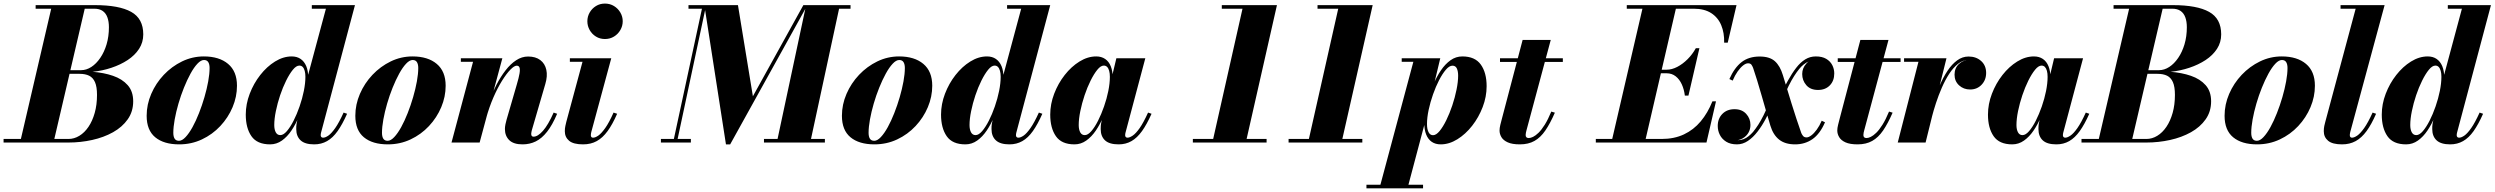

<svg xmlns="http://www.w3.org/2000/svg" viewBox="-68 -778 13617 1048"><path d="M-48.5 0V-19.5H46L211.5 -730.5H126.5V-750H450.5Q582 -750 648 -713.2Q714 -676.5 714 -590.5Q714 -546.5 691 -511.2Q668 -476 628.8 -450.2Q589.5 -424.5 540 -408Q490.5 -391.5 437 -386Q498.5 -381.5 548.8 -364.2Q599 -347 629 -313.2Q659 -279.5 659 -225Q659 -169 629.2 -126.8Q599.5 -84.5 549 -56.2Q498.5 -28 435.2 -14Q372 0 305.5 0ZM228.5 -19.5H305.5Q337 -19.5 365.2 -36.8Q393.5 -54 415 -85.8Q436.5 -117.5 449 -161.8Q461.5 -206 461.5 -260Q461.5 -304.5 450.5 -329.5Q439.5 -354.5 418.5 -364.8Q397.5 -375 366.5 -375H291L295.5 -395H375Q403.5 -395 430.5 -412.5Q457.5 -430 479.2 -461.8Q501 -493.5 513.8 -536.2Q526.5 -579 526.5 -629.5Q526.5 -660.5 518.2 -683.2Q510 -706 492.5 -718.2Q475 -730.5 446.5 -730.5H394.5Z M910 10Q826 10 779.2 -28.8Q732.5 -67.5 732.5 -146Q732.5 -207.5 757.5 -265.5Q782.5 -323.5 826 -369.5Q869.5 -415.5 925.8 -442.8Q982 -470 1044.5 -470Q1128.5 -470 1177 -429.2Q1225.5 -388.5 1225.5 -310Q1225.5 -250 1201.5 -193Q1177.5 -136 1134.5 -90Q1091.5 -44 1034 -17Q976.5 10 910 10ZM909 -9.5Q926 -9.5 945 -29.8Q964 -50 982.8 -84Q1001.5 -118 1018.2 -160.5Q1035 -203 1048 -247.8Q1061 -292.5 1068.5 -333.8Q1076 -375 1076 -407Q1076 -427 1068.8 -438.8Q1061.5 -450.5 1045.5 -450.5Q1028.5 -450.5 1009.5 -430.2Q990.5 -410 971.8 -375.8Q953 -341.5 936 -299.2Q919 -257 906 -212.2Q893 -167.5 885.5 -126Q878 -84.5 878 -53Q878 -32.5 885.2 -21Q892.5 -9.5 909 -9.5Z M1647 10Q1596.5 10 1572.8 -12Q1549 -34 1549 -73.5Q1549 -80.5 1549.2 -88.2Q1549.5 -96 1551 -103.5L1567 -179L1598.5 -261L1601 -321.5L1711 -730.5H1634V-750H1869.5L1684.5 -54.5Q1682.5 -47 1682.5 -39.5Q1682.5 -34.5 1685.5 -30.5Q1688.5 -26.5 1695.5 -26.5Q1708 -26.5 1724.5 -38Q1741 -49.5 1761.8 -79Q1782.5 -108.5 1807.5 -163.5L1826.5 -157Q1801 -99.5 1774.8 -62.5Q1748.5 -25.5 1717.2 -7.8Q1686 10 1647 10ZM1406.5 10Q1335.5 10 1304.5 -34.5Q1273.5 -79 1273.5 -152.5Q1273.5 -210 1295 -266.2Q1316.5 -322.5 1352.5 -368.5Q1388.5 -414.5 1433.2 -442.2Q1478 -470 1524.5 -470Q1553 -470 1573 -456.2Q1593 -442.5 1603.8 -416.5Q1614.5 -390.5 1614.5 -353.5Q1614.5 -333 1608.8 -298.8Q1603 -264.5 1591.8 -223.5Q1580.5 -182.5 1563.2 -141.2Q1546 -100 1523 -65.8Q1500 -31.5 1470.8 -10.8Q1441.5 10 1406.5 10ZM1462 -40.5Q1479 -40.5 1497.8 -62.2Q1516.5 -84 1534.5 -119.2Q1552.5 -154.5 1567.2 -197Q1582 -239.5 1590.5 -281.8Q1599 -324 1599 -359Q1599 -377.5 1595.2 -391.2Q1591.5 -405 1584.2 -412.5Q1577 -420 1566 -420Q1549 -420 1530.5 -397.2Q1512 -374.5 1493.8 -337.8Q1475.5 -301 1461 -257.8Q1446.5 -214.5 1437.8 -171.8Q1429 -129 1429 -95.5Q1429 -71 1437.2 -55.8Q1445.5 -40.5 1462 -40.5Z M2049 10Q1965 10 1918.2 -28.8Q1871.5 -67.5 1871.5 -146Q1871.5 -207.5 1896.5 -265.5Q1921.5 -323.5 1965 -369.5Q2008.5 -415.5 2064.8 -442.8Q2121 -470 2183.5 -470Q2267.5 -470 2316 -429.2Q2364.5 -388.5 2364.5 -310Q2364.5 -250 2340.5 -193Q2316.5 -136 2273.5 -90Q2230.5 -44 2173 -17Q2115.5 10 2049 10ZM2048 -9.5Q2065 -9.5 2084 -29.8Q2103 -50 2121.8 -84Q2140.5 -118 2157.2 -160.5Q2174 -203 2187 -247.8Q2200 -292.5 2207.5 -333.8Q2215 -375 2215 -407Q2215 -427 2207.8 -438.8Q2200.5 -450.5 2184.5 -450.5Q2167.5 -450.5 2148.5 -430.2Q2129.5 -410 2110.8 -375.8Q2092 -341.5 2075 -299.2Q2058 -257 2045 -212.2Q2032 -167.5 2024.5 -126Q2017 -84.5 2017 -53Q2017 -32.5 2024.2 -21Q2031.5 -9.5 2048 -9.5Z M2784 10Q2735 10 2711.5 -13.2Q2688 -36.5 2688 -74Q2688 -85 2690.8 -99.2Q2693.5 -113.5 2697 -124.5L2752.5 -315.5Q2764 -354 2767.8 -377Q2771.5 -400 2767.5 -409.8Q2763.5 -419.5 2752.5 -419.5Q2739 -419.5 2717.8 -397.8Q2696.5 -376 2672.2 -337.2Q2648 -298.5 2625.2 -246.2Q2602.5 -194 2585.5 -133H2573Q2584.5 -177.5 2602 -224.8Q2619.5 -272 2642 -315.5Q2664.5 -359 2691.5 -394Q2718.5 -429 2749.5 -449.2Q2780.5 -469.5 2814.5 -469.5Q2855.5 -469.5 2881 -450.2Q2906.5 -431 2914 -397Q2921.5 -363 2908.5 -319.5L2835 -67.5Q2834 -63.5 2832.8 -57.8Q2831.5 -52 2831.5 -48Q2831.5 -40 2834.5 -36Q2837.5 -32 2844 -32Q2867.5 -32 2895.8 -64Q2924 -96 2954 -163.5L2973 -157Q2947 -95.5 2918.2 -59Q2889.5 -22.5 2856.5 -6.2Q2823.5 10 2784 10ZM2396.5 0 2514 -440.5H2447.5V-460H2674L2550 0Z M3114.5 10Q3061.5 10 3038.2 -9.8Q3015 -29.5 3015 -62Q3015 -77.5 3018 -90.8Q3021 -104 3023 -112.5L3111.5 -440.5H3042.5V-460H3268.5L3159.5 -57.5Q3158.5 -53.5 3157.8 -49Q3157 -44.5 3157 -40Q3157 -34 3159.8 -30.2Q3162.5 -26.5 3169 -26.5Q3181.5 -26.5 3198 -38Q3214.5 -49.5 3235.5 -79Q3256.5 -108.5 3281 -163.5L3300.5 -157Q3275.5 -99.5 3248.5 -62.5Q3221.5 -25.5 3189.2 -7.8Q3157 10 3114.5 10ZM3234 -565Q3206.5 -565 3184.8 -578.5Q3163 -592 3150.5 -614.2Q3138 -636.5 3138 -662Q3138 -687.5 3150.5 -709.5Q3163 -731.5 3184.8 -745Q3206.5 -758.5 3234 -758.5Q3261.5 -758.5 3283.5 -745Q3305.5 -731.5 3318.2 -709.5Q3331 -687.5 3331 -662Q3331 -636.5 3318.2 -614.2Q3305.5 -592 3283.5 -578.5Q3261.5 -565 3234 -565Z M3894.5 10 3776.5 -750H3960L4041.5 -252.5L4317 -750H4339L3917.5 10ZM3539.5 0V-19.5H3703V0ZM3606 0 3763.5 -730.5H3690V-750H3786.5L3626.5 0ZM4102 0V-19.5H4434.5V0ZM4172 0 4332 -750H4574.5V-730.5H4512L4354.5 0Z M4705 10Q4621 10 4574.2 -28.8Q4527.5 -67.5 4527.5 -146Q4527.5 -207.5 4552.5 -265.5Q4577.5 -323.5 4621 -369.5Q4664.5 -415.5 4720.8 -442.8Q4777 -470 4839.5 -470Q4923.5 -470 4972 -429.2Q5020.5 -388.5 5020.5 -310Q5020.5 -250 4996.5 -193Q4972.5 -136 4929.5 -90Q4886.5 -44 4829 -17Q4771.5 10 4705 10ZM4704 -9.5Q4721 -9.5 4740 -29.8Q4759 -50 4777.8 -84Q4796.5 -118 4813.2 -160.5Q4830 -203 4843 -247.8Q4856 -292.5 4863.5 -333.8Q4871 -375 4871 -407Q4871 -427 4863.8 -438.8Q4856.5 -450.5 4840.5 -450.5Q4823.5 -450.5 4804.5 -430.2Q4785.5 -410 4766.8 -375.8Q4748 -341.5 4731 -299.2Q4714 -257 4701 -212.2Q4688 -167.5 4680.5 -126Q4673 -84.5 4673 -53Q4673 -32.5 4680.2 -21Q4687.5 -9.5 4704 -9.5Z M5442 10Q5391.5 10 5367.8 -12Q5344 -34 5344 -73.5Q5344 -80.5 5344.2 -88.2Q5344.5 -96 5346 -103.5L5362 -179L5393.5 -261L5396 -321.5L5506 -730.5H5429V-750H5664.5L5479.5 -54.5Q5477.5 -47 5477.5 -39.5Q5477.5 -34.5 5480.5 -30.5Q5483.5 -26.5 5490.5 -26.5Q5503 -26.5 5519.5 -38Q5536 -49.5 5556.8 -79Q5577.5 -108.5 5602.5 -163.5L5621.5 -157Q5596 -99.5 5569.8 -62.5Q5543.5 -25.5 5512.2 -7.8Q5481 10 5442 10ZM5201.5 10Q5130.5 10 5099.5 -34.5Q5068.5 -79 5068.5 -152.5Q5068.5 -210 5090 -266.2Q5111.5 -322.5 5147.5 -368.5Q5183.5 -414.5 5228.2 -442.2Q5273 -470 5319.5 -470Q5348 -470 5368 -456.2Q5388 -442.5 5398.8 -416.5Q5409.5 -390.5 5409.5 -353.5Q5409.5 -333 5403.8 -298.8Q5398 -264.5 5386.8 -223.5Q5375.5 -182.5 5358.2 -141.2Q5341 -100 5318 -65.8Q5295 -31.5 5265.8 -10.8Q5236.5 10 5201.5 10ZM5257 -40.5Q5274 -40.5 5292.8 -62.2Q5311.5 -84 5329.5 -119.2Q5347.5 -154.5 5362.2 -197Q5377 -239.5 5385.5 -281.8Q5394 -324 5394 -359Q5394 -377.5 5390.2 -391.2Q5386.5 -405 5379.2 -412.5Q5372 -420 5361 -420Q5344 -420 5325.5 -397.2Q5307 -374.5 5288.8 -337.8Q5270.5 -301 5256 -257.8Q5241.5 -214.5 5232.8 -171.8Q5224 -129 5224 -95.5Q5224 -71 5232.2 -55.8Q5240.5 -40.5 5257 -40.5Z M5797 10Q5726.5 10 5695.5 -34.5Q5664.5 -79 5664.5 -152.5Q5664.5 -210 5686 -266.2Q5707.5 -322.5 5743.5 -368.5Q5779.5 -414.5 5824.2 -442.2Q5869 -470 5915.5 -470Q5944 -470 5964.2 -456.2Q5984.5 -442.5 5995 -416.2Q6005.5 -390 6005.5 -353.5Q6005.5 -332.5 5999.8 -297.8Q5994 -263 5982.8 -222Q5971.5 -181 5954 -140.2Q5936.5 -99.5 5913.5 -65.5Q5890.5 -31.5 5861.2 -10.8Q5832 10 5797 10ZM5853 -40.5Q5870 -40.5 5888.8 -62Q5907.5 -83.5 5925.5 -119Q5943.5 -154.5 5958.2 -196.8Q5973 -239 5981.5 -281.2Q5990 -323.5 5990 -358.5Q5990 -377.5 5986.2 -391.2Q5982.5 -405 5975.2 -412.5Q5968 -420 5957 -420Q5940 -420 5921.5 -397.2Q5903 -374.5 5884.8 -337.8Q5866.5 -301 5852 -257.8Q5837.5 -214.5 5828.8 -171.8Q5820 -129 5820 -95.5Q5820 -71 5828.2 -55.8Q5836.5 -40.5 5853 -40.5ZM6038 10Q5987 10 5963.5 -12Q5940 -34 5940 -73.5Q5940 -83.5 5940.5 -91Q5941 -98.5 5942 -103.5L5958 -179L5983.5 -259.5L5997.5 -343L6025.5 -460H6183.5L6075.5 -54.5Q6073.5 -47 6073.5 -39.5Q6073.5 -34.5 6076.5 -30.5Q6079.5 -26.5 6086.5 -26.5Q6098 -26.5 6115 -38Q6132 -49.5 6152.8 -79Q6173.5 -108.5 6198.5 -163.5L6217.5 -157Q6192 -99.5 6165.5 -62.5Q6139 -25.5 6108 -7.8Q6077 10 6038 10Z M6549.5 0 6714 -730.5H6601V-750H6902L6732 0ZM6443 0V-19.5H6845.5V0Z M7072 0 7236.5 -730.5H7123.5V-750H7424.5L7254.5 0ZM6965.5 0V-19.5H7368V0Z M7461.5 250 7646.5 -440.5H7583V-460H7793.5L7751 -282.5L7726.5 -195L7721.5 -153L7614.5 250ZM7390.5 250V230.5H7699.5V250ZM7754 -40Q7771 -40 7789.8 -62.8Q7808.5 -85.5 7826.5 -122.2Q7844.5 -159 7859 -202.2Q7873.5 -245.5 7882.2 -288.5Q7891 -331.5 7891 -365Q7891 -389 7884 -404.2Q7877 -419.5 7860 -419.5Q7843 -419.5 7824.2 -397.8Q7805.5 -376 7787.2 -340.8Q7769 -305.5 7754 -263Q7739 -220.5 7730 -178.2Q7721 -136 7721 -101Q7721 -73 7729.5 -56.5Q7738 -40 7754 -40ZM7796 10Q7767 10 7747 -3.8Q7727 -17.5 7716.5 -43.8Q7706 -70 7706 -106.5Q7706 -127 7711.5 -161.2Q7717 -195.5 7728.2 -236.5Q7739.5 -277.5 7756.8 -318.8Q7774 -360 7797.2 -394.2Q7820.5 -428.5 7849.5 -449.2Q7878.5 -470 7914 -470Q7983 -470 8014.8 -425.5Q8046.5 -381 8046.5 -307.5Q8046.5 -250 8025 -193.8Q8003.5 -137.5 7967.5 -91.5Q7931.5 -45.5 7886.8 -17.8Q7842 10 7796 10Z M8228 10Q8186 10 8161.8 -1Q8137.5 -12 8127.2 -29.5Q8117 -47 8117 -65.5Q8117 -79 8121.2 -96.2Q8125.5 -113.5 8129.5 -128.5L8243 -560H8396.5L8264 -66.5Q8262.5 -61 8261 -54.2Q8259.5 -47.5 8259.5 -41Q8259.5 -24.5 8276.5 -24.5Q8286.5 -24.5 8300 -31Q8313.5 -37.5 8329.8 -53.2Q8346 -69 8363.8 -97.2Q8381.5 -125.5 8399.5 -169L8419 -163Q8393.5 -104.5 8367.2 -66Q8341 -27.5 8307.8 -8.8Q8274.5 10 8228 10ZM8119.5 -440V-460H8462.5V-440Z M8727.5 0 8901.5 -750H9084L8910 0ZM8642.5 0V-19.5H9002Q9070.5 -19.5 9123.5 -44.5Q9176.5 -69.5 9215 -115.5Q9253.5 -161.5 9279 -225H9298.5L9246.5 0ZM9128.5 -256Q9124.5 -289.5 9112 -317.2Q9099.5 -345 9078.5 -361.5Q9057.5 -378 9029 -378H8965V-397.5H9029Q9057.5 -397.5 9087.2 -413Q9117 -428.5 9143.5 -455Q9170 -481.5 9188.5 -515H9208L9148 -256ZM9343 -545Q9344.5 -598.5 9327 -640.5Q9309.5 -682.5 9272.2 -706.5Q9235 -730.5 9176.5 -730.5H8811.5V-750H9410.5L9362.5 -545Z M9730.5 10Q9675.5 10 9643 -16Q9610.5 -42 9595.5 -91.5Q9585.5 -123.5 9573.5 -166.2Q9561.5 -209 9548.2 -254.2Q9535 -299.5 9522.8 -340Q9510.5 -380.5 9501 -407.5Q9498 -415.5 9492.5 -424Q9487 -432.5 9473.5 -432.5Q9461.5 -432.5 9446.5 -420.8Q9431.5 -409 9416.5 -387.8Q9401.5 -366.5 9389.5 -338L9371.5 -346.5Q9399 -408.5 9438.2 -439Q9477.5 -469.5 9537 -469.5Q9591.5 -469.5 9620 -443.8Q9648.5 -418 9663.5 -368Q9674 -334.5 9685.8 -295Q9697.5 -255.5 9710.8 -213.2Q9724 -171 9737.5 -129.8Q9751 -88.5 9764 -52Q9767 -44.5 9773.5 -36.2Q9780 -28 9793 -28Q9804 -28 9818.8 -39Q9833.5 -50 9848.5 -70.5Q9863.5 -91 9875.5 -119L9893.5 -110.5Q9866 -47 9825 -18.5Q9784 10 9730.5 10ZM9413 10Q9377.5 10 9354.2 -4.5Q9331 -19 9319.5 -41.8Q9308 -64.5 9308 -90.5Q9308 -130.5 9333.2 -156.2Q9358.5 -182 9399.5 -182Q9440 -182 9463.2 -156.5Q9486.5 -131 9486.5 -96Q9486.5 -73 9475.8 -54Q9465 -35 9445 -23.2Q9425 -11.5 9399 -11.5Q9375 -11.5 9354.5 -21Q9334 -30.5 9321.5 -48.2Q9309 -66 9309 -90.5H9328Q9328 -58 9351.8 -35.5Q9375.5 -13 9420 -13Q9435.5 -13 9449.8 -18.8Q9464 -24.5 9476.8 -34.8Q9489.5 -45 9500.5 -57.5Q9515.5 -76 9529.2 -97.2Q9543 -118.5 9558 -148.5Q9573 -178.5 9591 -223L9610 -213.5Q9592 -171.5 9571 -131.5Q9550 -91.5 9525.2 -59.5Q9500.5 -27.5 9472.5 -8.8Q9444.5 10 9413 10ZM9663 -237 9643.5 -247Q9668 -296.5 9690.8 -337.5Q9713.5 -378.5 9736.5 -408.2Q9759.5 -438 9785.8 -454Q9812 -470 9843.5 -470Q9877.5 -470 9899.8 -457Q9922 -444 9933 -422.8Q9944 -401.5 9944 -377Q9944 -337 9919.8 -312Q9895.5 -287 9855.5 -287Q9814 -287 9791.5 -313Q9769 -339 9769 -374Q9769 -406.5 9792.2 -431.8Q9815.5 -457 9853.5 -457Q9876 -457 9896.5 -446Q9917 -435 9930 -416.8Q9943 -398.5 9943 -377H9924Q9924 -407.5 9900.5 -428Q9877 -448.5 9834 -448.5Q9818 -448.5 9803.8 -442.2Q9789.5 -436 9776.5 -425.5Q9763.5 -415 9753 -402Q9738.5 -384 9724.8 -362.5Q9711 -341 9696 -311Q9681 -281 9663 -237Z M10071.5 10Q10029.5 10 10005.2 -1Q9981 -12 9970.8 -29.5Q9960.5 -47 9960.5 -65.5Q9960.5 -79 9964.8 -96.2Q9969 -113.5 9973 -128.5L10086.5 -560H10240L10107.5 -66.5Q10106 -61 10104.5 -54.2Q10103 -47.5 10103 -41Q10103 -24.5 10120 -24.5Q10130 -24.5 10143.5 -31Q10157 -37.5 10173.2 -53.2Q10189.5 -69 10207.2 -97.2Q10225 -125.5 10243 -169L10262.5 -163Q10237 -104.5 10210.8 -66Q10184.5 -27.5 10151.2 -8.8Q10118 10 10071.5 10ZM9963 -440V-460H10306V-440Z M10290.5 0 10403.5 -440.5H10325V-460H10556.5L10442.5 0ZM10465 -138Q10474.5 -178.5 10488 -224Q10501.5 -269.5 10520.2 -313Q10539 -356.5 10562.5 -392Q10586 -427.5 10614.8 -448.5Q10643.5 -469.5 10677 -469.5Q10718.5 -469.5 10745.8 -445Q10773 -420.5 10773 -380Q10773 -341.5 10748.2 -315.5Q10723.5 -289.5 10685.5 -289.5Q10650 -289.5 10625.2 -312.2Q10600.5 -335 10600.5 -370.5Q10600.5 -407 10625.2 -429.5Q10650 -452 10687 -452Q10723.5 -452 10747.8 -433.8Q10772 -415.5 10772 -380L10752.5 -380.5Q10752.5 -413.5 10731.5 -432Q10710.5 -450.5 10676 -450.5Q10646 -450.5 10619.8 -429.8Q10593.5 -409 10571.2 -374.8Q10549 -340.5 10531 -299Q10513 -257.5 10499.2 -215.5Q10485.5 -173.5 10476.5 -138Z M10915.5 10Q10845 10 10814 -34.5Q10783 -79 10783 -152.5Q10783 -210 10804.5 -266.2Q10826 -322.5 10862 -368.5Q10898 -414.5 10942.8 -442.2Q10987.5 -470 11034 -470Q11062.5 -470 11082.8 -456.2Q11103 -442.5 11113.5 -416.2Q11124 -390 11124 -353.5Q11124 -332.5 11118.2 -297.8Q11112.5 -263 11101.2 -222Q11090 -181 11072.5 -140.2Q11055 -99.5 11032 -65.5Q11009 -31.5 10979.8 -10.8Q10950.5 10 10915.5 10ZM10971.5 -40.5Q10988.5 -40.5 11007.2 -62Q11026 -83.5 11044 -119Q11062 -154.5 11076.8 -196.8Q11091.5 -239 11100 -281.2Q11108.5 -323.5 11108.5 -358.5Q11108.5 -377.5 11104.8 -391.2Q11101 -405 11093.8 -412.5Q11086.5 -420 11075.5 -420Q11058.5 -420 11040 -397.2Q11021.5 -374.5 11003.2 -337.8Q10985 -301 10970.5 -257.8Q10956 -214.5 10947.2 -171.8Q10938.5 -129 10938.5 -95.5Q10938.5 -71 10946.8 -55.8Q10955 -40.5 10971.5 -40.5ZM11156.5 10Q11105.5 10 11082 -12Q11058.5 -34 11058.5 -73.5Q11058.5 -83.5 11059 -91Q11059.5 -98.5 11060.5 -103.5L11076.5 -179L11102 -259.5L11116 -343L11144 -460H11302L11194 -54.5Q11192 -47 11192 -39.5Q11192 -34.5 11195 -30.5Q11198 -26.5 11205 -26.5Q11216.5 -26.5 11233.5 -38Q11250.5 -49.5 11271.2 -79Q11292 -108.5 11317 -163.5L11336 -157Q11310.5 -99.5 11284 -62.5Q11257.5 -25.5 11226.5 -7.8Q11195.5 10 11156.5 10Z M11293.5 0V-19.5H11388L11553.5 -730.5H11468.5V-750H11792.5Q11924 -750 11990 -713.2Q12056 -676.5 12056 -590.5Q12056 -546.5 12033 -511.2Q12010 -476 11970.8 -450.2Q11931.5 -424.5 11882 -408Q11832.5 -391.5 11779 -386Q11840.5 -381.5 11890.8 -364.2Q11941 -347 11971 -313.2Q12001 -279.5 12001 -225Q12001 -169 11971.2 -126.8Q11941.5 -84.5 11891 -56.2Q11840.5 -28 11777.2 -14Q11714 0 11647.5 0ZM11570.5 -19.5H11647.5Q11679 -19.5 11707.2 -36.8Q11735.5 -54 11757 -85.8Q11778.5 -117.5 11791 -161.8Q11803.5 -206 11803.5 -260Q11803.5 -304.5 11792.5 -329.5Q11781.5 -354.5 11760.5 -364.8Q11739.5 -375 11708.5 -375H11633L11637.5 -395H11717Q11745.5 -395 11772.5 -412.5Q11799.5 -430 11821.2 -461.8Q11843 -493.5 11855.8 -536.2Q11868.5 -579 11868.5 -629.5Q11868.5 -660.5 11860.2 -683.2Q11852 -706 11834.5 -718.2Q11817 -730.5 11788.5 -730.5H11736.5Z M12252 10Q12168 10 12121.2 -28.8Q12074.5 -67.5 12074.5 -146Q12074.5 -207.5 12099.5 -265.5Q12124.5 -323.5 12168 -369.5Q12211.5 -415.5 12267.8 -442.8Q12324 -470 12386.5 -470Q12470.5 -470 12519 -429.2Q12567.5 -388.5 12567.5 -310Q12567.5 -250 12543.5 -193Q12519.5 -136 12476.5 -90Q12433.5 -44 12376 -17Q12318.5 10 12252 10ZM12251 -9.5Q12268 -9.5 12287 -29.8Q12306 -50 12324.8 -84Q12343.5 -118 12360.2 -160.5Q12377 -203 12390 -247.8Q12403 -292.5 12410.5 -333.8Q12418 -375 12418 -407Q12418 -427 12410.8 -438.8Q12403.5 -450.5 12387.5 -450.5Q12370.5 -450.5 12351.5 -430.2Q12332.5 -410 12313.8 -375.8Q12295 -341.5 12278 -299.2Q12261 -257 12248 -212.2Q12235 -167.5 12227.5 -126Q12220 -84.5 12220 -53Q12220 -32.5 12227.2 -21Q12234.5 -9.5 12251 -9.5Z M12715.5 10Q12663 10 12639.5 -9.8Q12616 -29.5 12616 -62Q12616 -77.5 12618.8 -90.8Q12621.5 -104 12624 -112L12790 -730.5H12707.5V-750H12948L12760.5 -57.5Q12759.5 -53 12758.8 -48.8Q12758 -44.5 12758 -41Q12758 -26.5 12770 -26.5Q12782 -26.5 12798.8 -38Q12815.5 -49.5 12836.5 -79Q12857.5 -108.5 12882.5 -163.5L12901.5 -157Q12876.5 -99.5 12849.5 -62.5Q12822.5 -25.5 12790 -7.8Q12757.5 10 12715.5 10Z M13306 10Q13255.5 10 13231.8 -12Q13208 -34 13208 -73.5Q13208 -80.5 13208.2 -88.2Q13208.5 -96 13210 -103.5L13226 -179L13257.5 -261L13260 -321.5L13370 -730.5H13293V-750H13528.5L13343.5 -54.5Q13341.5 -47 13341.5 -39.5Q13341.5 -34.5 13344.5 -30.5Q13347.5 -26.5 13354.5 -26.5Q13367 -26.5 13383.5 -38Q13400 -49.5 13420.8 -79Q13441.5 -108.5 13466.5 -163.5L13485.5 -157Q13460 -99.5 13433.8 -62.5Q13407.5 -25.5 13376.2 -7.8Q13345 10 13306 10ZM13065.5 10Q12994.5 10 12963.5 -34.5Q12932.5 -79 12932.5 -152.5Q12932.5 -210 12954 -266.2Q12975.5 -322.5 13011.5 -368.5Q13047.5 -414.5 13092.2 -442.2Q13137 -470 13183.5 -470Q13212 -470 13232 -456.2Q13252 -442.5 13262.8 -416.5Q13273.5 -390.5 13273.5 -353.5Q13273.5 -333 13267.8 -298.8Q13262 -264.5 13250.8 -223.5Q13239.5 -182.5 13222.2 -141.2Q13205 -100 13182 -65.8Q13159 -31.5 13129.8 -10.8Q13100.5 10 13065.5 10ZM13121 -40.5Q13138 -40.5 13156.8 -62.2Q13175.5 -84 13193.5 -119.2Q13211.5 -154.5 13226.2 -197Q13241 -239.5 13249.5 -281.8Q13258 -324 13258 -359Q13258 -377.5 13254.2 -391.2Q13250.5 -405 13243.2 -412.5Q13236 -420 13225 -420Q13208 -420 13189.5 -397.2Q13171 -374.5 13152.8 -337.8Q13134.5 -301 13120 -257.8Q13105.5 -214.5 13096.8 -171.8Q13088 -129 13088 -95.5Q13088 -71 13096.2 -55.8Q13104.5 -40.5 13121 -40.5Z"/></svg>

Font: Bodoni Moda 11pt ExtraBold
Style: Italic
Weight: 800
Italic angle: -13°
Version: Version 2.004